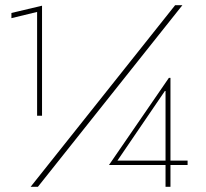

<svg xmlns="http://www.w3.org/2000/svg" viewBox="-20 -720 794 740"><path d="M655 -700 98 0H126L683 -700ZM24 -650 123 -674V-274H142V-698L24 -670ZM400 -84H703V-101H630H626H417ZM421 -84 618 -373V-95V-91V0H637V-420H631L400 -84Z"/></svg>

Font: Jost ExtraLight
Style: Regular
Weight: 250
Version: Version 3.710